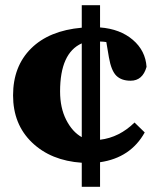

<svg xmlns="http://www.w3.org/2000/svg" viewBox="-20 -670 600 735"><path d="M293 -145V-504Q210 -467 210 -320Q210 -257 233.5 -211Q257 -165 293 -145ZM363 -511V-135Q437 -144 495 -201L534 -163Q480 -66 363 -49V45H293V-47Q175 -55 102.5 -124.5Q30 -194 30 -305Q30 -416 99 -484.5Q168 -553 293 -564V-650H363V-565Q440 -559 488.5 -517.5Q537 -476 541 -414Q526 -361 480 -361Q445 -361 425.5 -380Q406 -399 397 -450L387 -509Q373 -511 363 -511Z"/></svg>

Font: TypoPRO Source Serif Pro
Style: Regular
Weight: 900
Designer: Frank Grießhammer
Foundry: Adobe Systems Incorporated
Version: Version 1.017;PS 1.0;hotconv 1.0.79;makeotf.lib2.5.61930